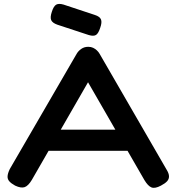

<svg xmlns="http://www.w3.org/2000/svg" viewBox="-20 -927 874 964"><path d="M816 -76Q828 -57 828.5 -42.5Q829 -28 819 -17Q809 -6 788 5Q758 21 740.5 14Q723 7 705 -23L422 -514L140 -24Q122 6 104 12.5Q86 19 56 5Q36 -6 26.5 -17Q17 -28 18 -42.5Q19 -57 29 -78L365 -657Q373 -671 388 -681.5Q403 -692 423 -692Q437 -692 447.5 -687Q458 -682 466.5 -674Q475 -666 480 -657ZM191 -170 240 -276H599L648 -170ZM426 -751 268 -803Q243 -812 237 -826Q231 -840 240 -867Q249 -896 262 -903.5Q275 -911 299 -904L456 -852Q481 -844 487 -829.5Q493 -815 483 -787Q474 -759 462 -751.5Q450 -744 426 -751Z"/></svg>

Font: Fredoka SemiExpanded Medium
Style: Regular
Weight: 500
Width: 6
Designer: Ben Nathan
Foundry: Milena B. Brandão, Ben Nathan
Version: Version 2.001